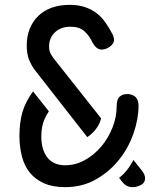

<svg xmlns="http://www.w3.org/2000/svg" viewBox="-20 -760 640 790"><path d="M529 -102 563 -59Q571 -49 574 -41Q577 -33 577 -26Q577 -8 560 1Q543 10 526 10Q513 10 502.5 5Q492 0 482 -13L470 -28Q488 -42 503 -61Q518 -80 529 -102ZM339 -196 124 -471Q109 -491 99.5 -514.5Q90 -538 90 -573Q90 -611 102.5 -642Q115 -673 138 -695Q161 -717 193.5 -728.5Q226 -740 267 -740Q302 -740 329 -731Q356 -722 376.5 -706.5Q397 -691 413 -668.5Q429 -646 443 -619Q446 -613 447.5 -607Q449 -601 449 -596Q449 -587 444 -580Q439 -573 431.5 -567.5Q424 -562 415 -559Q406 -556 398 -556Q387 -556 377 -564Q367 -572 357 -592Q346 -615 326 -632.5Q306 -650 270 -650Q230 -650 206 -627Q182 -604 182 -569Q182 -549 190 -536Q198 -523 210 -508L396 -273Q390 -248 373.5 -227.5Q357 -207 339 -196ZM181 -302Q164 -276 157 -252.5Q150 -229 150 -198Q150 -172 156 -150.5Q162 -129 174 -113Q186 -97 204.5 -88.5Q223 -80 248 -80Q291 -80 329.5 -101.5Q368 -123 397 -157.5Q426 -192 443 -235.5Q460 -279 460 -322Q460 -351 472 -362Q484 -373 503 -373Q525 -373 537.5 -361Q550 -349 550 -325Q550 -271 529.5 -211.5Q509 -152 470 -103Q431 -54 375 -22Q319 10 248 10Q197 10 161 -6Q125 -22 102.5 -50Q80 -78 70 -117Q60 -156 60 -201Q60 -255 72 -297.5Q84 -340 116 -384Z"/></svg>

Font: Maple Mono NF
Style: Regular
Weight: 400
Monospace: yes
Designer: subframe7536
Version: Version 7.000